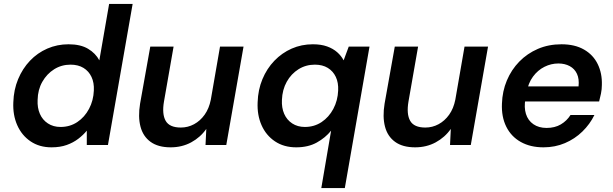

<svg xmlns="http://www.w3.org/2000/svg" viewBox="-20 -740 3129 980"><path d="M243 12Q181 12 136 -18.5Q91 -49 68 -101Q45 -153 48 -218Q50 -282 72.5 -336Q95 -390 133 -430Q171 -470 221.5 -492Q272 -514 330 -514Q391 -514 429.5 -491Q468 -468 487 -432L537 -720H657L531 0H423V-73Q405 -51 379.5 -31.5Q354 -12 320.5 0Q287 12 243 12ZM289 -92Q337 -92 374.5 -117Q412 -142 434.5 -184.5Q457 -227 459 -278Q461 -318 447 -347.5Q433 -377 406 -393.5Q379 -410 340 -410Q294 -410 256.5 -386.5Q219 -363 196 -322.5Q173 -282 172 -230Q170 -190 183.5 -159Q197 -128 224.5 -110Q252 -92 289 -92Z M851 12Q787 12 748.5 -16Q710 -44 697 -94Q684 -144 695 -211L747 -502H866L817 -222Q806 -158 825.5 -123.5Q845 -89 903 -89Q939 -89 970.5 -106Q1002 -123 1024.5 -154.5Q1047 -186 1056 -231L1103 -502H1223L1135 0H1029L1033 -82Q1003 -39 956 -13.5Q909 12 851 12Z M1620 220 1670 -73Q1641 -37 1597 -12.5Q1553 12 1492 12Q1429 12 1383.5 -18.5Q1338 -49 1315 -101Q1292 -153 1295 -218Q1297 -282 1319.5 -336Q1342 -390 1380.5 -430Q1419 -470 1469 -492Q1519 -514 1577 -514Q1619 -514 1649.5 -503Q1680 -492 1701 -473.5Q1722 -455 1734 -432L1760 -502H1866L1740 220ZM1536 -92Q1584 -92 1621.5 -117Q1659 -142 1681.5 -184.5Q1704 -227 1706 -278Q1708 -318 1694 -347.5Q1680 -377 1653 -393.5Q1626 -410 1587 -410Q1541 -410 1503.5 -386.5Q1466 -363 1443.5 -322.5Q1421 -282 1419 -230Q1417 -190 1430.5 -159Q1444 -128 1471.5 -110Q1499 -92 1536 -92Z M2099 12Q2035 12 1996.5 -16Q1958 -44 1945 -94Q1932 -144 1943 -211L1995 -502H2114L2065 -222Q2054 -158 2073.5 -123.5Q2093 -89 2151 -89Q2187 -89 2218.5 -106Q2250 -123 2272.5 -154.5Q2295 -186 2304 -231L2351 -502H2471L2383 0H2277L2281 -82Q2251 -39 2204 -13.5Q2157 12 2099 12Z M2754 12Q2687 12 2638 -15.5Q2589 -43 2564 -93.5Q2539 -144 2542 -211Q2544 -274 2567 -329Q2590 -384 2630.5 -425.5Q2671 -467 2725.5 -490.5Q2780 -514 2846 -514Q2914 -514 2961 -487Q3008 -460 3031 -412.5Q3054 -365 3052 -306Q3052 -285 3047.5 -262.5Q3043 -240 3038 -222H2628L2642 -299H2933Q2937 -337 2925 -363Q2913 -389 2888 -402.5Q2863 -416 2830 -416Q2793 -416 2759 -399Q2725 -382 2700.5 -349Q2676 -316 2667 -265L2662 -236Q2654 -192 2664.5 -158.5Q2675 -125 2702.5 -106Q2730 -87 2770 -87Q2812 -87 2842.5 -105Q2873 -123 2892 -153H3014Q2991 -106 2952.5 -68.5Q2914 -31 2863.5 -9.5Q2813 12 2754 12Z"/></svg>

Font: DM Sans 16pt SemiBold
Style: Italic
Weight: 600
Italic angle: -10°
Version: Version 4.004;gftools[0.9.30]